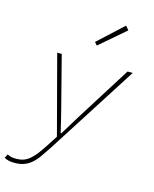

<svg xmlns="http://www.w3.org/2000/svg" viewBox="-178 -831 916 1144"><g transform="rotate(15 280.0 -259.0)"><path d="M24 222Q4 222 -10.5 219Q-25 216 -40 208L-28 184Q-16 190 -3.5 193Q9 196 26 196Q51 196 70.5 189.5Q90 183 108.5 168Q127 153 146 128.5Q165 104 188 68L228 6L100 -478H128L210 -160Q218 -131 227 -92Q236 -53 244 -20H248Q268 -53 292 -92Q316 -131 334 -160L534 -478H566L208 82Q185 117 166 143.5Q147 170 126 187.5Q105 205 80.5 213.5Q56 222 24 222ZM317 -580 301 -598 455 -740 475 -716Z"/></g></svg>

Font: Source Code Pro ExtraLight
Style: Italic
Weight: 200
Italic angle: -11°
Monospace: yes
Designer: Paul D. Hunt, Teo Tuominen
Foundry: Adobe Systems Incorporated
Version: Version 1.050;PS 1.000;hotconv 16.6.51;makeotf.lib2.5.65220